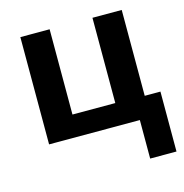

<svg xmlns="http://www.w3.org/2000/svg" viewBox="-109 -647 906 944"><g transform="rotate(-15 344.0 -175.0)"><path d="M674 196H540V0H78V-546H227V-112H445V-546H594V-109H674Z"/></g></svg>

Font: Noto IKEA Latin
Style: Bold
Weight: 700
Designer: Monotype Design Team
Foundry: Monotype Imaging Inc.
Version: Version 1.0